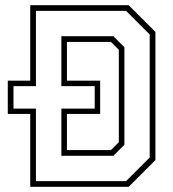

<svg xmlns="http://www.w3.org/2000/svg" viewBox="-20 -720 666 740"><path d="M96.5 0V-281H10V-409H96.5V-700H476L579 -597V-103L476 0ZM118.5 -22H466L557 -113V-587L466 -678H118.5V-388H32V-301.5H118.5ZM216.5 -119.5V-301.5H345V-388H216.5V-580.5H417L459.5 -538V-162L417 -119.5ZM238 -141.5H407.5L438 -172V-528L407.5 -558.5H238V-409H366V-281H238Z"/></svg>

Font: Tourney Expanded ExtraLight
Style: Regular
Weight: 200
Width: 7
Designer: Tyler Finck
Foundry: Etcetera Type Co
Version: Version 1.010; ttfautohint (v1.8.3)